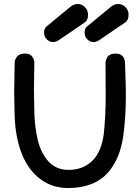

<svg xmlns="http://www.w3.org/2000/svg" viewBox="-20 -946 709 972"><path d="M249 -732.9Q231 -732.9 217 -746.8Q203.1 -760.7 203.1 -780.8Q203.1 -802.2 216.8 -813L331.1 -907.2Q351.6 -925.8 372.1 -925.8Q394.5 -925.8 410.2 -909.9Q425.8 -894 425.8 -871.1Q425.8 -842.8 407.2 -831.1L280.8 -745.1Q263.2 -732.9 249 -732.9ZM454.1 -732.9Q436 -732.9 422.1 -746.8Q408.2 -760.7 408.2 -780.8Q408.2 -802.2 421.9 -813L536.1 -907.2Q556.6 -925.8 577.1 -925.8Q599.6 -925.8 615.2 -909.9Q630.9 -894 630.9 -871.1Q630.9 -842.8 611.8 -831.1L485.8 -745.1Q468.3 -732.9 454.1 -732.9ZM325.2 5.9Q242.7 5.9 181.9 -41Q121.1 -87.9 89.4 -169.9Q57.6 -252 54.2 -360.8Q51.8 -465.8 51.8 -475.1Q51.8 -502 53 -552Q54.2 -602.1 54.2 -627.9Q54.2 -644.5 66.4 -659.7Q78.6 -674.8 106 -674.8Q132.3 -674.8 143.1 -659.4Q153.8 -644 153.8 -627Q153.8 -602.1 152.8 -557.4Q151.9 -512.7 151.9 -491.2Q151.9 -459 153.8 -375Q155.3 -336.9 159.4 -303.2Q163.6 -269.5 171.6 -235.8Q179.7 -202.1 193.4 -175.8Q207 -149.4 225.1 -128.9Q243.2 -108.4 269.3 -97.2Q295.4 -85.9 327.1 -85.9Q360.4 -85.9 388.7 -95.7Q417 -105.5 441.7 -126.5Q466.3 -147.5 483.2 -184.6Q500 -221.7 505.9 -272Q515.1 -362.8 515.1 -464.8Q515.1 -488.8 514.6 -541.7Q514.2 -594.7 514.2 -625Q514.2 -632.3 516.1 -639.9Q518.1 -647.5 522.7 -655.8Q527.3 -664.1 538.1 -669.4Q548.8 -674.8 564 -674.8Q579.1 -674.8 589.6 -669.7Q600.1 -664.6 604.7 -656.2Q609.4 -647.9 611.1 -641.1Q612.8 -634.3 612.8 -627Q612.8 -623.5 614 -595.2Q615.2 -566.9 616.2 -528.1Q617.2 -489.3 617.2 -460Q617.2 -361.3 605 -264.2Q596.7 -202.6 576.9 -154.3Q557.1 -106 523.9 -69.3Q490.7 -32.7 440.4 -13.4Q390.1 5.9 325.2 5.9Z"/></svg>

Font: Comic Neue
Style: Bold
Weight: 700
Designer: Craig Rozynski
Foundry: Craig Rozynski
Version: Version 2.003;hotconv 1.0.109;makeotfexe 2.5.65596